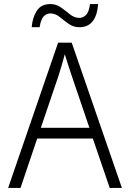

<svg xmlns="http://www.w3.org/2000/svg" viewBox="-20 -925 640 945"><path d="M175 -791Q181 -830 195 -844.5Q209 -859 228 -859Q252 -859 273 -842Q294 -825 317.5 -808Q341 -791 371 -791Q454 -791 463 -905H423Q418 -866 403.5 -851.5Q389 -837 370 -837Q346 -837 325 -854Q304 -871 280.5 -888Q257 -905 227 -905Q183 -905 161.5 -872.5Q140 -840 136 -791ZM269 -555Q285 -606 299 -658Q306 -636 315 -607Q324 -578 332 -555L420 -296H181ZM520 0H580L333 -715H266L20 0H81L163 -243H437Z"/></svg>

Font: Noto Sans Mono UI Light
Style: Regular
Weight: 300
Designer: Monotype Design team
Foundry: Monotype Imaging Inc.
Version: 1.000